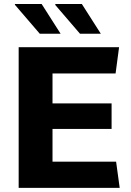

<svg xmlns="http://www.w3.org/2000/svg" viewBox="-20 -916 638 936"><path d="M71 0V-686H560.5L543.5 -558H236V-412H524V-287.5H236V-128H546L563.5 0ZM370 -751.5 248 -893.5 252.5 -896.5H379L471.5 -751.5ZM174 -751.5 52 -893.5 53.5 -896.5H183L275.5 -751.5Z"/></svg>

Font: Chivo Medium
Style: Regular
Weight: 500
Designer: Hector Gatti
Foundry: Omnibus-Type
Version: Version 2.002